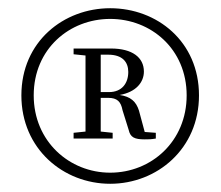

<svg xmlns="http://www.w3.org/2000/svg" viewBox="-20 -789 537 467"><path d="M62 -557C62 -670 149 -743 248 -743C347 -743 434 -670 434 -557C434 -445 348 -369 248 -369C149 -369 62 -445 62 -557ZM32 -557C32 -427 134 -342 248 -342C362 -342 464 -427 464 -557C464 -688 362 -769 248 -769C135 -769 32 -688 32 -557ZM188 -452H254V-466L225 -469V-551H243C265 -551 274 -542 278 -521L293 -473C297 -455 307 -450 332 -450C342 -450 347 -450 359 -452V-466L332 -468L318 -520C311 -542 298 -554 271 -558C311 -565 330 -589 330 -615C330 -649 302 -671 250 -671H159V-657L188 -654V-469L159 -466V-452ZM225 -656H243C278 -656 292 -638 292 -614C292 -587 277 -565 245 -565H225Z"/></svg>

Font: Noto Serif SC Light
Style: Regular
Weight: 300
Designer: Ryoko NISHIZUKA 西塚涼子 (kana & ideographs); Frank Grießhammer (Latin, Greek & Cyrillic); Wenlong ZHANG 张文龙 (bopomofo); San
Foundry: Adobe
Version: Version 2.001;hotconv 1.1.0;makeotfexe 2.6.0